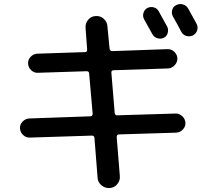

<svg xmlns="http://www.w3.org/2000/svg" viewBox="-20 -856 1040 952"><path d="M710.9 -816.4Q726.6 -824.2 743.2 -819.3Q759.8 -814.5 767.6 -798.8Q802.7 -735.4 808.6 -724.6Q816.4 -710 811.5 -692.4Q806.6 -674.8 791 -668Q775.4 -661.1 758.8 -667Q742.2 -672.9 734.4 -688.5Q700.2 -750 694.3 -760.7Q686.5 -775.4 691.4 -792Q696.3 -808.6 710.9 -816.4ZM854.5 -831.1Q870.1 -838.9 887.2 -834Q904.3 -829.1 913.1 -813.5Q950.2 -746.1 955.1 -737.3Q962.9 -721.7 957.5 -705.1Q952.1 -688.5 935.5 -679.7Q919.9 -672.9 902.8 -678.2Q885.7 -683.6 877.9 -700.2Q865.2 -725.6 836.9 -775.4Q829.1 -790 834 -807.1Q838.9 -824.2 854.5 -831.1ZM127.9 -173.8Q109.4 -172.9 94.7 -186.5Q80.1 -200.2 79.1 -219.7Q78.1 -238.3 91.8 -252.9Q105.5 -267.6 125 -268.6L427.7 -279.3Q438.5 -279.3 439.5 -291L421.9 -493.2Q419.9 -502.9 410.2 -502.9L168 -495.1Q149.4 -494.1 134.8 -507.8Q120.1 -521.5 119.1 -541Q118.2 -559.6 131.8 -574.2Q145.5 -588.9 165 -589.8L402.3 -597.7Q412.1 -597.7 412.1 -610.4L404.3 -716.8Q402.3 -740.2 417 -757.8Q431.6 -775.4 454.1 -776.4Q477.5 -778.3 494.6 -762.7Q511.7 -747.1 512.7 -724.6L523.4 -614.3Q525.4 -603.5 535.2 -602.5L809.6 -612.3Q829.1 -613.3 843.8 -599.6Q858.4 -585.9 859.4 -567.4Q860.4 -547.9 846.2 -532.7Q832 -517.6 813.5 -516.6L543 -507.8Q532.2 -507.8 532.2 -496.1L548.8 -294.9Q550.8 -284.2 560.5 -284.2L849.6 -293Q868.2 -293.9 883.3 -280.3Q898.4 -266.6 899.4 -247.1Q900.4 -228.5 886.7 -213.9Q873 -199.2 852.5 -198.2L569.3 -189.5Q559.6 -189.5 558.6 -176.8L574.2 16.6Q576.2 40 561 57.6Q545.9 75.2 524.4 76.2Q501 78.1 482.9 62.5Q464.8 46.9 463.9 25.4L448.2 -173.8Q446.3 -183.6 435.5 -183.6Z"/></svg>

Font: Rounded-X Mgen+ 1m medium
Style: Regular
Weight: 500
Designer: [Source Han Sans]
Ryoko NISHIZUKA  (kana & ideographs); Paul D. Hunt (Latin, Greek & Cyrillic); Wenlong ZHANG  (bopomofo
Version: Version 1.059.20150602